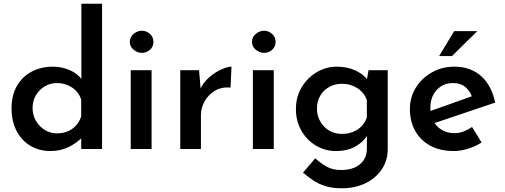

<svg xmlns="http://www.w3.org/2000/svg" viewBox="-20 -800 2712 1031"><path d="M250 11Q191 11 143.5 -17Q96 -45 69 -97Q42 -149 42 -218Q42 -289 71 -339Q100 -389 150.5 -415.5Q201 -442 264 -442Q310 -442 352 -424.5Q394 -407 419 -374L417 -336V-780H528V0H416V-96L427 -68Q395 -34 351 -11.5Q307 11 250 11ZM285 -84Q319 -84 344.5 -95Q370 -106 388.5 -126.5Q407 -147 416 -175V-265Q408 -291 389.5 -311Q371 -331 344 -342.5Q317 -354 285 -354Q250 -354 220.5 -336.5Q191 -319 173 -289Q155 -259 155 -220Q155 -182 173 -151Q191 -120 221 -102Q251 -84 285 -84Z M682 -423H794V0H682ZM677 -575Q677 -601 697.5 -618Q718 -635 742 -635Q766 -635 785 -618Q804 -601 804 -575Q804 -549 785 -532.5Q766 -516 742 -516Q718 -516 697.5 -533Q677 -550 677 -575Z M1049 -423 1059 -303 1055 -320Q1072 -358 1103.5 -385Q1135 -412 1168.5 -427Q1202 -442 1223 -442L1218 -330Q1170 -334 1134.5 -313Q1099 -292 1079 -256.5Q1059 -221 1059 -182V0H948V-423Z M1338 -423H1450V0H1338ZM1333 -575Q1333 -601 1353.5 -618Q1374 -635 1398 -635Q1422 -635 1441 -618Q1460 -601 1460 -575Q1460 -549 1441 -532.5Q1422 -516 1398 -516Q1374 -516 1353.5 -533Q1333 -550 1333 -575Z M1814 211Q1763 211 1726 199Q1689 187 1660.5 167.5Q1632 148 1607 127L1673 50Q1702 77 1734.5 95Q1767 113 1812 113Q1854 113 1884.5 99.5Q1915 86 1932.5 60.5Q1950 35 1950 0V-105L1957 -84Q1940 -45 1895 -17Q1850 11 1783 11Q1725 11 1676 -18.5Q1627 -48 1598 -99Q1569 -150 1569 -214Q1569 -280 1600 -331.5Q1631 -383 1681 -412.5Q1731 -442 1788 -442Q1844 -442 1887.5 -422Q1931 -402 1953 -372L1947 -356L1959 -423H2062V2Q2062 61 2030.5 108.5Q1999 156 1943.5 183.5Q1888 211 1814 211ZM1682 -217Q1682 -179 1699.5 -148Q1717 -117 1747.5 -99Q1778 -81 1816 -81Q1849 -81 1876 -92Q1903 -103 1922 -123Q1941 -143 1950 -170V-262Q1941 -289 1921.5 -308.5Q1902 -328 1875 -339Q1848 -350 1816 -350Q1778 -350 1747.5 -333Q1717 -316 1699.5 -286Q1682 -256 1682 -217Z M2418 11Q2343 11 2290 -18Q2237 -47 2209 -98Q2181 -149 2181 -215Q2181 -278 2213 -329.5Q2245 -381 2299.5 -411.5Q2354 -442 2420 -442Q2507 -442 2563.5 -391.5Q2620 -341 2639 -249L2298 -134L2272 -197L2539 -292L2515 -279Q2505 -309 2480 -331.5Q2455 -354 2411 -354Q2376 -354 2349 -337Q2322 -320 2306.5 -290.5Q2291 -261 2291 -221Q2291 -179 2308 -148.5Q2325 -118 2354 -101.5Q2383 -85 2420 -85Q2446 -85 2469.5 -94Q2493 -103 2515 -118L2566 -35Q2533 -14 2493.5 -1.5Q2454 11 2418 11ZM2543 -633 2407 -499H2338L2419 -633Z"/></svg>

Font: Josefin Sans Thin SemiBold
Style: Regular
Weight: 600
Version: Version 2.000